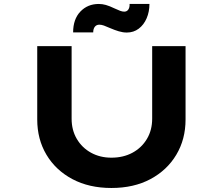

<svg xmlns="http://www.w3.org/2000/svg" viewBox="-20 -930 1109 956"><path d="M534.6 6Q423.5 6 340.4 -38.2Q257.4 -82.4 211.4 -159.4Q165.4 -236.4 165.4 -335V-700.4H336.6V-339Q336.6 -282.1 362.5 -238.2Q388.4 -194.3 433.2 -169.6Q478.1 -144.9 534.6 -144.9Q594 -144.9 639.7 -169.6Q685.3 -194.3 711.5 -238.2Q737.7 -282.1 737.7 -339V-700.4H903.9V-335Q903.9 -236.4 857.8 -159.4Q811.8 -82.4 729.1 -38.2Q646.4 6 534.6 6ZM611.5 -768Q591.9 -768 571.6 -774.1Q551.3 -780.1 527.4 -790.4Q509.2 -798.6 497 -802.9Q484.7 -807.1 474.7 -807.1Q460.5 -807.1 452.3 -796.9Q444.1 -786.6 444.1 -768.6H344.1Q344.1 -834.6 380.3 -872.5Q416.4 -910.3 471.9 -910.3Q489.5 -910.3 507.2 -905.3Q524.9 -900.3 551.3 -887.7Q567.6 -880 578.5 -876Q589.5 -872 598.5 -872Q611.9 -872 619 -882.6Q626.2 -893.1 625.2 -910.3H724.1Q724.1 -871.5 710.1 -838.9Q696.1 -806.3 670.7 -787.2Q645.4 -768 611.5 -768Z"/></svg>

Font: Lexend Zetta
Style: Regular
Weight: 400
Designer: Bonnie Shaver-Troup, Thomas Jockin
Foundry: Lexend
Version: Version 1.007